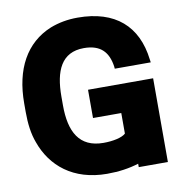

<svg xmlns="http://www.w3.org/2000/svg" viewBox="-82 -797 834 883"><g transform="rotate(-10 335.5 -355.5)"><path d="M28 -335C28 -281 34 -232 50 -190C91 -74 190 10 348 10C403 10 451 3 496 -11V5H632V-386H328V-254H460V-158C443 -142 401 -133 356 -133C243 -133 202 -212 202 -335V-376C202 -496 237 -578 342 -578C420 -578 455 -539 465 -471L466 -460H634L632 -474C613 -632 514 -721 338 -721C291 -721 249 -713 210 -698C90 -649 28 -535 28 -375Z"/></g></svg>

Font: Asimov Pro
Style: Ult
Weight: 900
Designer: Google
Version: Version 2.000980; 2014